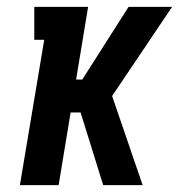

<svg xmlns="http://www.w3.org/2000/svg" viewBox="-20 -540 540 560"><path d="M38 0 109 -424H80V-520H237L202 -308H220L355 -520H482L307 -260L396 0H281L215 -212H186L151 0Z"/></svg>

Font: Iosevka Gothic
Style: Bold Italic
Weight: 700
Italic angle: -9°
Monospace: yes
Designer: Belleve Invis
Foundry: Belleve Invis
Version: Version 15.5.1; ttfautohint (v1.8.4)